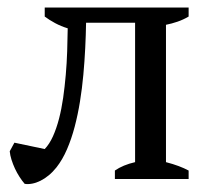

<svg xmlns="http://www.w3.org/2000/svg" viewBox="-20 -467 539 501"><path d="M96.7 -78.1Q108.9 -90.8 118.2 -111.3Q127.4 -131.8 134 -157.2Q140.6 -182.6 144.8 -211.7Q148.9 -240.7 151.6 -271.5Q154.3 -302.2 155.3 -333.3Q156.2 -364.3 156.7 -393.1Q139.2 -398.4 123.8 -406.7Q108.4 -415 96.7 -423.8V-447.3H472.2V-423.8Q458 -415.5 443.1 -410.4Q428.2 -405.3 413.1 -402.3V-43.9Q431.6 -39.1 446 -33.7Q460.4 -28.3 472.2 -22V0H279.8V-22Q300.8 -36.6 332.5 -43.9V-407.7H204.6Q204.1 -376.5 202.4 -341.8Q200.7 -307.1 197.5 -272Q194.3 -236.8 188.7 -202.1Q183.1 -167.5 174.8 -136Q166.5 -104.5 154.8 -77.4Q143.1 -50.3 127.4 -30.3Q117.7 -18.1 106.9 -9.3Q96.2 -0.5 85.2 4.9Q74.2 10.3 63.7 12.2Q53.2 14.2 44.4 12.7Q37.6 4.9 31 -5.4Q24.4 -15.6 19 -27.1Q13.7 -38.6 10 -50.3Q6.3 -62 5.4 -72.3L17.6 -94.7Z"/></svg>

Font: PT Astra Serif
Style: Regular
Weight: 400
Designer: A.Korolkova, I. Chaeva
Foundry: ParaType Ltd
Version: Version 1.002